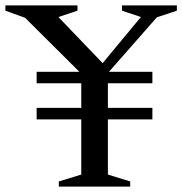

<svg xmlns="http://www.w3.org/2000/svg" viewBox="-54 -690 674 710"><path d="M509.5 -291V-248.5H345V-44.5L427.5 -19V0H163.5V-19L246.5 -44.5V-248.5H81.5V-291H246.5V-382H81.5V-424.5H239.5L39 -624L-34 -650.5V-670H232.5V-650.5L162 -627L325.5 -456.5L467 -627L397 -650.5V-670H600V-650.5L526 -626L349 -424.5H509.5V-382H345V-291Z"/></svg>

Font: Newsreader Text Medium
Style: Regular
Weight: 500
Designer: Hugues Gentile
Foundry: Production Type
Version: Version 1.001